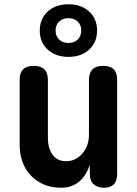

<svg xmlns="http://www.w3.org/2000/svg" viewBox="-20 -868 640 898"><path d="M396 -235V-494Q396 -527 412.5 -543.5Q429 -560 462 -560Q496 -560 512 -543.5Q528 -527 528 -494V-55Q528 -22 512.5 -6Q497 10 466 10Q436 10 418 -6Q400 -22 400 -55V-98Q384 -47 350 -18.5Q316 10 266 10Q220 10 184.5 -5.5Q149 -21 123.5 -48Q98 -75 85 -111.5Q72 -148 72 -191V-494Q72 -527 88 -543.5Q104 -560 138 -560Q171 -560 187.5 -543.5Q204 -527 204 -494V-219Q204 -200 209 -181Q214 -162 224 -147Q234 -132 250 -123Q266 -114 289 -114Q313 -114 333 -124.5Q353 -135 367 -152Q381 -169 388.5 -190.5Q396 -212 396 -235ZM300 -602Q240 -602 203 -636Q166 -670 166 -725Q166 -780 203 -814Q240 -848 300 -848Q360 -848 397 -814Q434 -780 434 -725Q434 -670 397 -636Q360 -602 300 -602ZM300 -667Q327 -667 343.5 -683Q360 -699 360 -725Q360 -751 343.5 -767Q327 -783 300 -783Q273 -783 256.5 -767Q240 -751 240 -725Q240 -699 256.5 -683Q273 -667 300 -667Z"/></svg>

Font: Maple Mono Normal NL
Style: Bold
Weight: 700
Monospace: yes
Designer: subframe7536
Version: Version 7.000